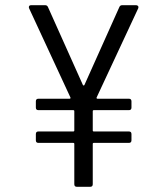

<svg xmlns="http://www.w3.org/2000/svg" viewBox="-20 -720 646 739"><path d="M512 -688 352 -345Q351 -343 352 -341.5Q353 -340 355 -340H476Q486 -340 486 -330V-306Q486 -296 476 -296H341Q337 -296 337 -292V-218Q337 -214 341 -214H476Q486 -214 486 -204V-180Q486 -170 476 -170H341Q337 -170 337 -166V-11Q337 -1 327 -1H276Q266 -1 266 -11V-166Q266 -170 262 -170H128Q118 -170 118 -180V-204Q118 -214 128 -214H262Q266 -214 266 -218V-292Q266 -296 262 -296H128Q118 -296 118 -306V-330Q118 -340 128 -340H248Q250 -340 251 -341.5Q252 -343 251 -345L92 -688L91 -692Q91 -700 100 -700H154Q162 -700 165 -692L299 -393Q300 -391 302 -391Q304 -391 305 -393L439 -692Q442 -700 450 -700H504Q509 -700 511.5 -696.5Q514 -693 512 -688Z"/></svg>

Font: Barlow Semi Condensed
Style: Regular
Weight: 400
Width: 4
Designer: Jeremy Tribby
Foundry: Tribby Type
Version: Version 1.408;December 10, 2018;FontCreator 11.5.0.2430 64-b